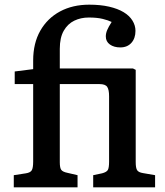

<svg xmlns="http://www.w3.org/2000/svg" viewBox="-20 -802 708 822"><path d="M39 0V-52L91 -60Q110 -63 116 -73Q122 -83 122 -111V-442H43V-496L122 -506V-543Q122 -617 152.5 -670.5Q183 -724 237 -753Q291 -782 362 -782Q410 -782 447 -773.5Q484 -765 509 -750Q534 -735 547 -714Q560 -693 560 -670Q560 -638 542.5 -618.5Q525 -599 495 -599Q468 -599 450.5 -611.5Q433 -624 433 -646Q433 -659 438.5 -672.5Q444 -686 458 -708Q444 -715 420 -721Q396 -727 360 -727Q326 -727 298 -713.5Q270 -700 253 -670.5Q236 -641 236 -593V-509H549L561 -503V-108Q561 -83 567 -73.5Q573 -64 592 -61L644 -52V0H379V-52L417 -60Q436 -65 441.5 -74Q447 -83 447 -110V-390Q447 -418 439 -430Q431 -442 406 -442H236V-107Q236 -83 242.5 -74.5Q249 -66 269 -62L312 -52V0Z"/></svg>

Font: Literata 18pt Medium
Style: Regular
Weight: 500
Designer: Latin by Veronika Burian and Jose Scaglione. Greek by Irene Vlachou. Cyrillic by Vera Evstafieva.
Foundry: TypeTogether
Version: Version 3.103;gftools[0.9.29]